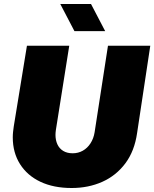

<svg xmlns="http://www.w3.org/2000/svg" viewBox="-20 -929 773 962"><path d="M339 13Q249 13 183 -18Q117 -49 80.5 -106.5Q44 -164 44 -241Q44 -255 45.5 -268.5Q47 -282 49 -296L115 -700H327L260 -278Q259 -271 258.5 -265Q258 -259 258 -253Q258 -227 267.5 -206Q277 -185 296.5 -173Q316 -161 344 -161Q372 -161 395 -174Q418 -187 433.5 -211Q449 -235 454 -266L521 -700H733L667 -263Q654 -172 608 -110.5Q562 -49 492.5 -18Q423 13 339 13ZM353 -773 282 -909H436L507 -773Z"/></svg>

Font: MuseoModerno Black
Style: Italic
Weight: 900
Italic angle: -9°
Designer: Pablo Cosgaya, Héctor Gatti, Marcela Romero, and the Authors of The MuseoModerno Project.
Foundry: Omnibus-Type Team
Version: Version 1.003